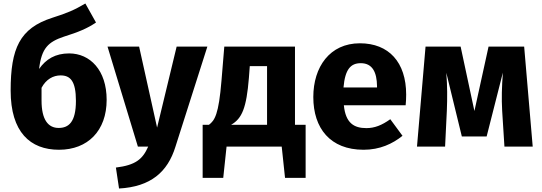

<svg xmlns="http://www.w3.org/2000/svg" viewBox="-20 -840 3104 1100"><path d="M376 -534C297 -534 243 -501 204 -445C218 -565 257 -600 346 -630C429 -656 480 -677 530 -711L469 -820C406 -783 368 -766 279 -738C93 -678 41 -563 41 -321C41 -83 153 18 318 18C483 18 591 -91 591 -268C591 -438 496 -534 376 -534ZM316 -107C256 -107 218 -154 218 -264V-337C244 -386 285 -408 327 -408C382 -408 415 -377 415 -262C415 -140 373 -107 316 -107Z M1168 -573H992L880 -109L777 -573H596L770 0H829C797 73 756 106 644 120L662 240C843 230 940 146 985 1Z M1670 -125V-573H1265L1249 -379C1233 -183 1210 -150 1177 -125H1141V179H1259L1278 0H1594L1613 179H1731V-125ZM1510 -125H1304C1367 -161 1392 -222 1406 -394L1411 -461H1510Z M2307 -298C2307 -484 2207 -592 2042 -592C1869 -592 1775 -456 1775 -284C1775 -105 1872 18 2063 18C2156 18 2229 -16 2286 -62L2216 -157C2167 -122 2126 -106 2079 -106C2009 -106 1960 -134 1950 -237H2304C2306 -254 2307 -280 2307 -298ZM2140 -339H1948C1957 -443 1989 -478 2047 -478C2115 -478 2139 -424 2140 -347Z M2983 -573H2779L2698 -204L2619 -573H2418L2369 0H2530L2540 -205C2543 -279 2543 -347 2537 -423L2626 -58H2768L2861 -424C2855 -340 2853 -279 2857 -205L2870 0H3032Z"/></svg>

Font: Glow Sans SC Normal ExtraBold
Style: Regular
Weight: 800
Designer: Ryoko NISHIZUKA (kana, bopomofo & ideographs); Paul D. Hunt (Latin, Greek & Cyrillic); Sandoll Communications, Soo-young
Version: Version 0.93